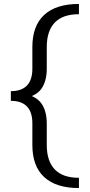

<svg xmlns="http://www.w3.org/2000/svg" viewBox="-20 -731 454 973"><path d="M380 222Q264 222 204 166.5Q144 111 144 4V-106Q144 -163 116.5 -191.5Q89 -220 35 -220V-269Q89 -269 116.5 -297.5Q144 -326 144 -383V-493Q144 -600 204 -655.5Q264 -711 380 -711V-659Q298 -659 257.5 -616.5Q217 -574 217 -493V-383Q217 -318 188.5 -279.5Q160 -241 89 -230V-259Q160 -247 188.5 -208.5Q217 -170 217 -104V4Q217 85 257.5 127.5Q298 170 380 170Z"/></svg>

Font: Ysabeau Office Medium
Style: Regular
Weight: 500
Designer: Christian Thalmann (Catharsis Fonts)
Version: Version 2.001;gftools[0.9.30]; featfreeze: tnum,lnum,ss02